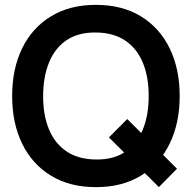

<svg xmlns="http://www.w3.org/2000/svg" viewBox="-20 -755 789 790"><path d="M708.2 -60.7 633.7 14.8 428.2 -189.7 503.7 -265.2ZM374.7 15Q266.8 15 189.6 -32.2Q112.4 -79.3 71.2 -163.8Q30 -248.3 30 -360Q30 -471.7 71.2 -556.2Q112.4 -640.7 189.6 -687.8Q266.8 -735 374.7 -735Q482.6 -735 559.8 -687.8Q636.9 -640.7 678.1 -556.2Q719.3 -471.7 719.3 -360Q719.3 -248.3 678.1 -163.8Q636.9 -79.3 559.8 -32.2Q482.6 15 374.7 15ZM374.7 -98.7Q447.2 -97.8 495.4 -130.4Q543.6 -162.9 567.7 -222.1Q591.8 -281.2 591.8 -360Q591.8 -438.8 567.7 -497.1Q543.6 -555.5 495.4 -588Q447.2 -620.5 374.7 -621.3Q302.2 -622.2 254 -589.7Q205.9 -557.2 181.8 -498Q157.7 -438.8 157.5 -360Q157.3 -281.2 181.5 -222.9Q205.6 -164.6 253.9 -132Q302.2 -99.5 374.7 -98.7Z"/></svg>

Font: Manrope Variable Light
Style: Regular
Weight: 200
Designer: Mikhail Sharanda
Foundry: Mikhail Sharanda
Version: Version 4.505